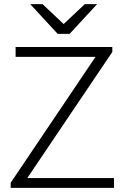

<svg xmlns="http://www.w3.org/2000/svg" viewBox="-20 -915 636 935"><path d="M127 -895 261 -750H319L453 -895H393L290 -798L187 -895H127ZM32 0H535V-48H113L527 -662V-686H56V-638H445L32 -25V0Z"/></svg>

Font: ChivoLight
Style: Regular
Weight: 300
Designer: Hector Gatti
Foundry: Omnibus-Type
Version: Version 1.004;PS 001.004;hotconv 1.0.88;makeotf.lib2.5.64775